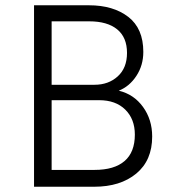

<svg xmlns="http://www.w3.org/2000/svg" viewBox="-20 -710 661 730"><path d="M109.4 0V-689.9H318.4Q410.6 -689.9 467.8 -645.8Q524.9 -601.6 524.9 -512.7Q524.9 -461.4 498.5 -421.4Q472.2 -381.3 431.6 -365.2Q488.8 -351.6 523.7 -303.5Q558.6 -255.4 558.6 -190.9Q558.6 -100.1 498 -50Q437.5 0 338.4 0ZM176.3 -387.7H339.4Q392.6 -387.7 427.7 -419.7Q462.9 -451.7 462.9 -508.8Q462.9 -567.9 425.5 -598.4Q388.2 -628.9 319.3 -628.9H176.3ZM176.3 -64H339.4Q414.6 -64 453.6 -97.7Q492.7 -131.3 492.7 -198.2Q492.7 -257.3 456.3 -293.2Q419.9 -329.1 356.9 -329.1H176.3Z"/></svg>

Font: HK Grotesk Legacy
Style: Regular
Weight: 400
Designer: Alfredo Marco Pradil
Foundry: Hanken Design Co.
Version: Version 2.022;PS 002.022;hotconv 1.0.88;makeotf.lib2.5.64775